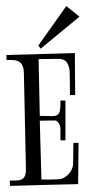

<svg xmlns="http://www.w3.org/2000/svg" viewBox="-20 -731 306 636"><path d="M111.8 -347.2Q133.8 -347.2 147.7 -346.4Q161.6 -345.7 168.9 -349.6Q176.3 -353.5 178.5 -364.3Q180.7 -375 180.2 -397.9H196.8V-266.1H180.2V-304.2Q180.2 -308.1 179 -313Q177.7 -317.9 175.3 -322Q172.9 -326.2 169.4 -329.1Q166 -332 161.1 -332L111.8 -331.1L117.2 -136.2Q132.3 -136.2 146.5 -136.2Q160.6 -136.2 174.8 -137.2Q184.1 -137.7 192.6 -142.6Q201.2 -147.5 207.8 -154.8Q214.4 -162.1 218.3 -171.1Q222.2 -180.2 222.2 -189L223.1 -257.8H240.2L238.8 -121.1Q182.6 -120.1 126 -118.4Q69.3 -116.7 13.2 -115.2L12.2 -132.8Q24.9 -132.8 34.9 -133.1Q44.9 -133.3 51.8 -136.7Q58.6 -140.1 62.3 -147.9Q65.9 -155.8 65.9 -170.9V-173.8L59.1 -488.8Q58.6 -503.9 54.7 -512.9Q50.8 -522 43.7 -526.4Q36.6 -530.8 26.1 -531.7Q15.6 -532.7 2 -532.2L1 -548.8L228 -555.2L229 -416H211.9L210.9 -488.8Q210.9 -507.8 202.9 -522Q194.8 -536.1 172.9 -536.1Q156.2 -536.1 140.4 -535.6Q124.5 -535.2 107.9 -535.2ZM199.7 -710.9 243.2 -675.8 114.7 -569.8 106.9 -580.1Z"/></svg>

Font: Bigelow Rules
Style: Regular
Weight: 400
Designer: Astigmatic (AOETI)
Foundry: Astigmatic (AOETI)
Version: Version 1.001